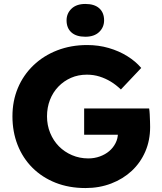

<svg xmlns="http://www.w3.org/2000/svg" viewBox="-20 -942 822 972"><path d="M43 -353Q43 -431 70.5 -496.5Q98 -562 149 -611Q200 -660 269.5 -687Q339 -714 421 -714Q479 -714 530.5 -699Q582 -684 624 -658Q666 -632 695 -598L592 -489Q567 -513 540.5 -529Q514 -545 484 -554.5Q454 -564 420 -564Q376 -564 339.5 -548Q303 -532 275.5 -503.5Q248 -475 233 -436.5Q218 -398 218 -353Q218 -308 234 -269Q250 -230 278 -201.5Q306 -173 344.5 -156.5Q383 -140 427 -140Q458 -140 485.5 -150Q513 -160 533 -177Q553 -194 565 -217.5Q577 -241 577 -268V-294L599 -260H406V-393H735Q737 -382 738 -363Q739 -344 739.5 -326Q740 -308 740 -299Q740 -231 715.5 -174.5Q691 -118 647 -77Q603 -36 543 -13Q483 10 413 10Q329 10 261 -17Q193 -44 144 -93Q95 -142 69 -208.5Q43 -275 43 -353ZM317 -839Q317 -874 342 -898Q367 -922 412 -922Q458 -922 482.5 -900Q507 -878 507 -839Q507 -804 482 -780Q457 -756 412 -756Q366 -756 341.5 -778Q317 -800 317 -839Z"/></svg>

Font: Mach
Style: Bold
Weight: 700
Version: Version 1.002